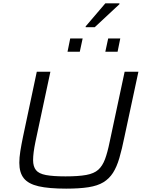

<svg xmlns="http://www.w3.org/2000/svg" viewBox="-20 -1115 865 1143"><path d="M374 8Q271 8 210 -6Q149 -20 122 -53.5Q95 -87 95 -146Q95 -177 101 -215Q107 -253 117 -301L199 -688H280L191 -271Q184 -237 180.5 -210Q177 -183 177 -162Q177 -124 194 -102.5Q211 -81 253.5 -73Q296 -65 370 -65Q447 -65 493.5 -73.5Q540 -82 565 -104.5Q590 -127 605 -167Q620 -207 633 -271L722 -688H804L721 -301Q706 -227 690.5 -174Q675 -121 652.5 -86Q630 -51 595.5 -30Q561 -9 507 -0.5Q453 8 374 8ZM607 -807 624 -886H696L680 -807ZM382 -807 398 -886H472L455 -807ZM490 -953V-958L607 -1095H691V-1090L544 -953Z"/></svg>

Font: Saira Expanded
Style: Italic
Weight: 400
Width: 7
Italic angle: -12°
Designer: Hector Gatti with collaboration of the Omnibus-Type team
Foundry: Omnibus-Type
Version: Version 1.101